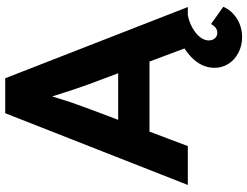

<svg xmlns="http://www.w3.org/2000/svg" viewBox="-126 -614 948 736"><g transform="rotate(-90 348.0 -246.0)"><path d="M7 0 282 -700H416L689 0H535L394 -377Q388 -393 379.5 -418Q371 -443 362 -471Q353 -499 345 -524.5Q337 -550 333 -567H360Q354 -545 346.5 -520.5Q339 -496 331 -470.5Q323 -445 314 -421Q305 -397 297 -374L156 0ZM135 -147 184 -267H505L555 -147ZM456 102Q456 77 467 54Q478 31 499.5 11Q521 -9 551 -24.5Q581 -40 619 -50L658 0Q632 5 609.5 17.5Q587 30 574 46.5Q561 63 561 80Q561 94 569 103.5Q577 113 590 113Q601 113 609 107Q617 101 624 89L690 136Q677 167 645.5 187.5Q614 208 573 208Q541 208 514 194Q487 180 471.5 156Q456 132 456 102Z"/></g></svg>

Font: Mach SemiBold
Style: Regular
Weight: 600
Version: Version 1.002